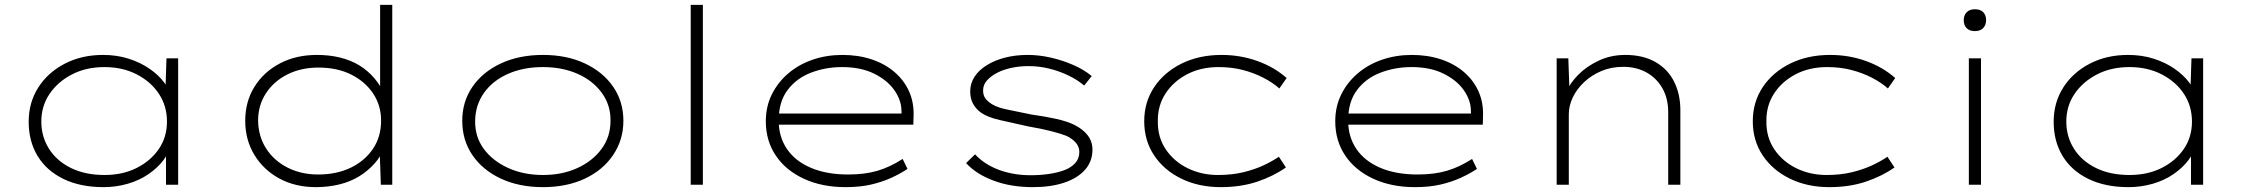

<svg xmlns="http://www.w3.org/2000/svg" viewBox="-20 -760 9260 790"><path d="M406 10Q310 10 240.5 -24Q171 -58 134.5 -118.5Q98 -179 98 -259Q98 -338 137.5 -400Q177 -462 246.5 -498Q316 -534 404 -534Q461 -534 509.5 -518.5Q558 -503 595.5 -477Q633 -451 656 -420Q679 -389 685 -359L660 -367L665 -520H713V0H663V-146L682 -169Q677 -133 652.5 -101Q628 -69 591 -43.5Q554 -18 506 -4Q458 10 406 10ZM410 -40Q485 -40 542.5 -69Q600 -98 633.5 -147Q667 -196 667 -260Q667 -323 634.5 -373Q602 -423 543.5 -453.5Q485 -484 410 -484Q334 -484 275.5 -453.5Q217 -423 183.5 -373Q150 -323 150 -260Q150 -198 181.5 -148Q213 -98 271.5 -69Q330 -40 410 -40Z M1280 10Q1195 10 1129.5 -25.5Q1064 -61 1026.5 -123Q989 -185 989 -263Q989 -342 1027 -403Q1065 -464 1131.5 -499Q1198 -534 1284 -534Q1336 -534 1380 -523Q1424 -512 1458.5 -491Q1493 -470 1520 -438.5Q1547 -407 1564 -368L1544 -383V-740H1594V0H1547L1542 -146L1563 -158Q1549 -118 1521 -87Q1493 -56 1457 -34Q1421 -12 1375.5 -1Q1330 10 1280 10ZM1289 -42Q1365 -42 1423 -70Q1481 -98 1514.5 -147.5Q1548 -197 1548 -264Q1548 -326 1515.5 -375Q1483 -424 1425.5 -453Q1368 -482 1290 -482Q1219 -482 1163 -454Q1107 -426 1074.5 -376.5Q1042 -327 1042 -264Q1043 -199 1075 -149Q1107 -99 1163 -70.5Q1219 -42 1289 -42Z M2214 10Q2116 10 2041 -25Q1966 -60 1924 -121.5Q1882 -183 1882 -263Q1882 -342 1924 -403Q1966 -464 2041 -499Q2116 -534 2214 -534Q2312 -534 2386.5 -499Q2461 -464 2503 -403Q2545 -342 2545 -263Q2545 -185 2503 -122.5Q2461 -60 2386.5 -25Q2312 10 2214 10ZM2214 -40Q2293 -40 2355.5 -68.5Q2418 -97 2455 -147Q2492 -197 2492 -263Q2493 -327 2456.5 -377.5Q2420 -428 2357 -456Q2294 -484 2214 -484Q2133 -484 2070 -456Q2007 -428 1971.5 -378Q1936 -328 1935 -263Q1934 -197 1970.5 -147.5Q2007 -98 2070.5 -69Q2134 -40 2214 -40Z M2822 0V-740H2872V0Z M3459 10Q3362 10 3287.5 -24.5Q3213 -59 3172 -120Q3131 -181 3131 -261Q3131 -322 3156 -372Q3181 -422 3224 -458.5Q3267 -495 3324 -514.5Q3381 -534 3446 -534Q3511 -534 3565.5 -516Q3620 -498 3659.5 -464.5Q3699 -431 3720 -385Q3741 -339 3739 -282L3738 -247H3173V-293H3711L3690 -283L3689 -307Q3688 -349 3659.5 -389.5Q3631 -430 3576.5 -457Q3522 -484 3445 -484Q3377 -484 3317 -461Q3257 -438 3220.5 -389.5Q3184 -341 3184 -264Q3184 -197 3218 -147Q3252 -97 3316.5 -69.5Q3381 -42 3470 -42Q3539 -42 3591 -57.5Q3643 -73 3694 -106L3714 -65Q3684 -45 3646.5 -28Q3609 -11 3563.5 -0.5Q3518 10 3459 10Z M4230 10Q4139 10 4067.5 -17Q3996 -44 3955 -89L3992 -125Q4031 -83 4090.5 -61Q4150 -39 4221 -39Q4261 -39 4297.5 -44.5Q4334 -50 4361 -60.5Q4388 -71 4404.5 -89.5Q4421 -108 4421 -135Q4421 -175 4368 -201Q4342 -211 4302.5 -221Q4263 -231 4210 -240Q4143 -255 4094 -266Q4045 -277 4017 -296Q3995 -312 3983.5 -333.5Q3972 -355 3972 -384Q3972 -417 3990 -444.5Q4008 -472 4040.5 -492Q4073 -512 4115.5 -523Q4158 -534 4209 -534Q4255 -534 4303.5 -523Q4352 -512 4396.5 -492.5Q4441 -473 4472 -447L4441 -408Q4414 -431 4377 -449Q4340 -467 4298 -477.5Q4256 -488 4211 -488Q4176 -488 4142.5 -481Q4109 -474 4083 -460.5Q4057 -447 4041 -429Q4025 -411 4025 -388Q4025 -368 4034.5 -355Q4044 -342 4062 -331Q4085 -317 4125.5 -309Q4166 -301 4223 -289Q4280 -281 4325 -271Q4370 -261 4399 -247Q4437 -228 4456 -202.5Q4475 -177 4475 -144Q4475 -96 4444.5 -61.5Q4414 -27 4359 -8.5Q4304 10 4230 10Z M5003 10Q4912 10 4840.5 -25Q4769 -60 4728.5 -121Q4688 -182 4688 -261Q4688 -340 4729 -401.5Q4770 -463 4842 -498.5Q4914 -534 5006 -534Q5084 -534 5153.5 -509Q5223 -484 5274 -439L5244 -396Q5217 -420 5178.5 -440Q5140 -460 5094 -472Q5048 -484 4994 -484Q4921 -484 4864.5 -454.5Q4808 -425 4775.5 -375Q4743 -325 4744 -261Q4743 -195 4777 -145Q4811 -95 4867.5 -67.5Q4924 -40 4991 -40Q5050 -40 5096.5 -51.5Q5143 -63 5178.5 -79.5Q5214 -96 5242 -115L5271 -71Q5220 -35 5153 -12.5Q5086 10 5003 10Z M5802 10Q5705 10 5630.5 -24.5Q5556 -59 5515 -120Q5474 -181 5474 -261Q5474 -322 5499 -372Q5524 -422 5567 -458.5Q5610 -495 5667 -514.5Q5724 -534 5789 -534Q5854 -534 5908.5 -516Q5963 -498 6002.5 -464.5Q6042 -431 6063 -385Q6084 -339 6082 -282L6081 -247H5516V-293H6054L6033 -283L6032 -307Q6031 -349 6002.5 -389.5Q5974 -430 5919.5 -457Q5865 -484 5788 -484Q5720 -484 5660 -461Q5600 -438 5563.5 -389.5Q5527 -341 5527 -264Q5527 -197 5561 -147Q5595 -97 5659.5 -69.5Q5724 -42 5813 -42Q5882 -42 5934 -57.5Q5986 -73 6037 -106L6057 -65Q6027 -45 5989.5 -28Q5952 -11 5906.5 -0.5Q5861 10 5802 10Z M6385 0V-520H6433L6438 -378L6424 -380Q6439 -417 6473.5 -452Q6508 -487 6558 -510.5Q6608 -534 6667 -534Q6741 -534 6792 -504.5Q6843 -475 6868.5 -423.5Q6894 -372 6894 -307V0H6844V-298Q6844 -355 6820 -397Q6796 -439 6754.5 -462Q6713 -485 6659 -485Q6610 -485 6569.5 -468Q6529 -451 6498.5 -422.5Q6468 -394 6451.5 -359.5Q6435 -325 6435 -290V0H6411Q6406 0 6400.5 0Q6395 0 6385 0Z M7507 10Q7416 10 7344.5 -25Q7273 -60 7232.5 -121Q7192 -182 7192 -261Q7192 -340 7233 -401.5Q7274 -463 7346 -498.5Q7418 -534 7510 -534Q7588 -534 7657.5 -509Q7727 -484 7778 -439L7748 -396Q7721 -420 7682.5 -440Q7644 -460 7598 -472Q7552 -484 7498 -484Q7425 -484 7368.5 -454.5Q7312 -425 7279.5 -375Q7247 -325 7248 -261Q7247 -195 7281 -145Q7315 -95 7371.5 -67.5Q7428 -40 7495 -40Q7554 -40 7600.5 -51.5Q7647 -63 7682.5 -79.5Q7718 -96 7746 -115L7775 -71Q7724 -35 7657 -12.5Q7590 10 7507 10Z M8081 0V-520H8131V0ZM8106 -632Q8084 -632 8072 -644Q8060 -656 8060 -677Q8060 -697 8072 -709.5Q8084 -722 8106 -722Q8128 -722 8140 -710Q8152 -698 8152 -677Q8152 -657 8140 -644.5Q8128 -632 8106 -632Z M8738 10Q8642 10 8572.5 -24Q8503 -58 8466.5 -118.5Q8430 -179 8430 -259Q8430 -338 8469.5 -400Q8509 -462 8578.5 -498Q8648 -534 8736 -534Q8793 -534 8841.5 -518.5Q8890 -503 8927.5 -477Q8965 -451 8988 -420Q9011 -389 9017 -359L8992 -367L8997 -520H9045V0H8995V-146L9014 -169Q9009 -133 8984.5 -101Q8960 -69 8923 -43.5Q8886 -18 8838 -4Q8790 10 8738 10ZM8742 -40Q8817 -40 8874.5 -69Q8932 -98 8965.5 -147Q8999 -196 8999 -260Q8999 -323 8966.5 -373Q8934 -423 8875.5 -453.5Q8817 -484 8742 -484Q8666 -484 8607.5 -453.5Q8549 -423 8515.5 -373Q8482 -323 8482 -260Q8482 -198 8513.5 -148Q8545 -98 8603.5 -69Q8662 -40 8742 -40Z"/></svg>

Font: Lexend Tera ExtraLight
Style: Regular
Weight: 250
Designer: Bonnie Shaver-Troup, Thomas Jockin
Foundry: Lexend
Version: Version 1.007